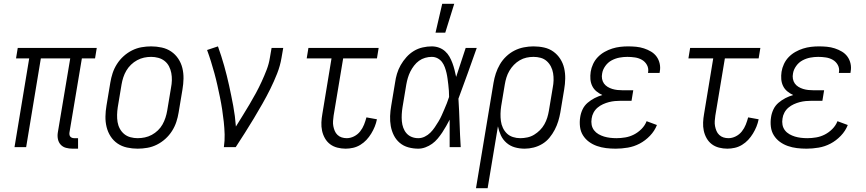

<svg xmlns="http://www.w3.org/2000/svg" viewBox="-20 -771 4540 1006"><path d="M389 8H360Q342 8 325.5 3.5Q309 -1 298 -13Q287 -25 283.5 -42Q280 -59 283 -77L348 -465H194L117 0H56L133 -465H64L73 -520H487L478 -465H409L344 -77Q343 -71 344 -65Q345 -59 348.5 -55Q352 -51 357.5 -49Q363 -47 369 -47H389Z M701 8Q673 8 645.5 2Q618 -4 596 -19Q574 -34 559.5 -56.5Q545 -79 538.5 -105.5Q532 -132 532.5 -160.5Q533 -189 538 -218L558 -338Q562 -363 570 -387.5Q578 -412 592.5 -435Q607 -458 627.5 -476.5Q648 -495 672 -507Q696 -519 721.5 -523.5Q747 -528 772 -528Q800 -528 827.5 -522Q855 -516 877 -501Q899 -486 914 -463.5Q929 -441 935.5 -414.5Q942 -388 941.5 -359.5Q941 -331 936 -302L916 -182Q912 -157 904 -132.5Q896 -108 881.5 -85Q867 -62 846.5 -43.5Q826 -25 802 -13Q778 -1 752 3.5Q726 8 701 8ZM701 -47Q720 -47 739 -51Q758 -55 775.5 -64.5Q793 -74 807.5 -88Q822 -102 831.5 -119Q841 -136 847 -154.5Q853 -173 856 -191L876 -311Q880 -331 880.5 -350.5Q881 -370 877.5 -388.5Q874 -407 865.5 -423.5Q857 -440 842.5 -451.5Q828 -463 809.5 -468Q791 -473 772 -473Q753 -473 734.5 -469Q716 -465 698.5 -455.5Q681 -446 666.5 -432Q652 -418 642 -401Q632 -384 626 -365.5Q620 -347 617 -329L597 -209Q594 -189 593.5 -169.5Q593 -150 596 -131.5Q599 -113 608 -96.5Q617 -80 631 -68.5Q645 -57 663.5 -52Q682 -47 701 -47Z M1153 0Q1158 -34 1157 -67Q1156 -100 1152.5 -132.5Q1149 -165 1144 -197.5Q1139 -230 1132.5 -261.5Q1126 -293 1119 -324.5Q1112 -356 1103.5 -387Q1095 -418 1085.5 -448.5Q1076 -479 1065 -509L1122 -528Q1140 -478 1154.5 -426.5Q1169 -375 1180.5 -322.5Q1192 -270 1202 -216.5Q1212 -163 1216 -108Q1234 -137 1252 -166Q1270 -195 1287.5 -224.5Q1305 -254 1321 -283.5Q1337 -313 1351 -343.5Q1365 -374 1377 -405Q1389 -436 1394 -468L1403 -520H1464L1455 -468Q1448 -426 1432 -385.5Q1416 -345 1396.5 -305.5Q1377 -266 1355 -227.5Q1333 -189 1310 -150.5Q1287 -112 1263 -74.5Q1239 -37 1215 0Z M1791 8Q1769 8 1747.5 2.5Q1726 -3 1709.5 -15.5Q1693 -28 1682.5 -46.5Q1672 -65 1667.5 -86Q1663 -107 1664 -129.5Q1665 -152 1669 -174L1717 -465H1587L1596 -520H1964L1955 -465H1778L1728 -165Q1726 -151 1725 -137Q1724 -123 1726.5 -110Q1729 -97 1734 -85Q1739 -73 1748.5 -64Q1758 -55 1770.5 -51Q1783 -47 1797 -47Q1816 -47 1835 -56.5Q1854 -66 1867 -82.5Q1880 -99 1887.5 -118Q1895 -137 1900 -156L1955 -146Q1951 -126 1943.5 -107.5Q1936 -89 1925 -71Q1914 -53 1900 -38Q1886 -23 1868 -12Q1850 -1 1830 3.5Q1810 8 1791 8Z M2172 8Q2145 8 2119.5 1Q2094 -6 2074.5 -22.5Q2055 -39 2043.5 -62Q2032 -85 2027.5 -110.5Q2023 -136 2024 -163Q2025 -190 2030 -218L2050 -338Q2053 -361 2060 -384.5Q2067 -408 2079.5 -430Q2092 -452 2109.5 -471.5Q2127 -491 2148.5 -504Q2170 -517 2194.5 -522.5Q2219 -528 2242 -528Q2262 -528 2280 -521.5Q2298 -515 2312 -502.5Q2326 -490 2335 -474Q2344 -458 2350.5 -440.5Q2357 -423 2361.5 -405Q2366 -387 2370 -368Q2382 -406 2395 -444Q2408 -482 2420 -520H2478Q2454 -453 2430.5 -386.5Q2407 -320 2382 -254Q2386 -191 2388 -127Q2390 -63 2394 0H2336Q2336 -36 2336 -72Q2336 -108 2336 -144Q2327 -127 2317.5 -110Q2308 -93 2297 -76.5Q2286 -60 2273 -44.5Q2260 -29 2244 -17.5Q2228 -6 2209 1Q2190 8 2172 8ZM2172 -47Q2189 -47 2205.5 -55Q2222 -63 2235 -76Q2248 -89 2258 -104Q2268 -119 2277.5 -134.5Q2287 -150 2294 -166Q2301 -182 2308 -198Q2315 -214 2321.5 -230.5Q2328 -247 2333 -263Q2333 -279 2332 -295Q2331 -311 2329 -327Q2327 -343 2325 -358.5Q2323 -374 2319.5 -389Q2316 -404 2310.5 -419Q2305 -434 2296 -446Q2287 -458 2273 -465.5Q2259 -473 2242 -473Q2225 -473 2207.5 -468Q2190 -463 2175.5 -452.5Q2161 -442 2149.5 -427Q2138 -412 2130 -396Q2122 -380 2117 -363Q2112 -346 2109 -329L2089 -209Q2086 -190 2085 -172Q2084 -154 2085.5 -136Q2087 -118 2093 -101.5Q2099 -85 2110 -72.5Q2121 -60 2137 -53.5Q2153 -47 2172 -47ZM2262 -600 2297 -751H2360L2313 -600Z M2474 215 2566 -338Q2570 -362 2578 -386.5Q2586 -411 2599.5 -434Q2613 -457 2632.5 -475.5Q2652 -494 2675.5 -506Q2699 -518 2725 -523Q2751 -528 2775 -528Q2804 -528 2831 -522Q2858 -516 2879.5 -500.5Q2901 -485 2915.5 -462.5Q2930 -440 2936 -413.5Q2942 -387 2941.5 -359Q2941 -331 2936 -302L2916 -182Q2912 -159 2905 -136Q2898 -113 2886.5 -91Q2875 -69 2859 -49.5Q2843 -30 2821.5 -17Q2800 -4 2776 2Q2752 8 2729 8Q2702 8 2677.5 1Q2653 -6 2634 -22.5Q2615 -39 2604.5 -61.5Q2594 -84 2589 -109L2535 215ZM2706 -47Q2724 -47 2743 -51Q2762 -55 2778.5 -65Q2795 -75 2809 -89Q2823 -103 2832.5 -120Q2842 -137 2847.5 -155Q2853 -173 2856 -191L2876 -311Q2880 -331 2880.5 -350Q2881 -369 2878 -387.5Q2875 -406 2866.5 -422.5Q2858 -439 2844.5 -451Q2831 -463 2813 -468Q2795 -473 2775 -473Q2757 -473 2738.5 -469Q2720 -465 2703 -455Q2686 -445 2672.5 -431Q2659 -417 2649 -400Q2639 -383 2633.5 -365Q2628 -347 2625 -329L2606 -215Q2603 -195 2602.5 -175.5Q2602 -156 2604.5 -137Q2607 -118 2615 -101Q2623 -84 2636 -71.5Q2649 -59 2667.5 -53Q2686 -47 2706 -47Z M3206 8Q3180 8 3155.5 5Q3131 2 3108 -6Q3085 -14 3066 -28Q3047 -42 3034.5 -62Q3022 -82 3019 -107Q3016 -132 3020 -157Q3023 -178 3032.5 -198Q3042 -218 3059 -232.5Q3076 -247 3095.5 -257Q3115 -267 3136 -273Q3119 -281 3105 -292.5Q3091 -304 3083 -320.5Q3075 -337 3073.5 -356Q3072 -375 3075 -395Q3078 -415 3087.5 -435.5Q3097 -456 3112.5 -472Q3128 -488 3147.5 -499Q3167 -510 3187.5 -516.5Q3208 -523 3229 -525.5Q3250 -528 3271 -528Q3292 -528 3313 -526Q3334 -524 3354 -517.5Q3374 -511 3391.5 -500.5Q3409 -490 3420.5 -474Q3432 -458 3436.5 -437.5Q3441 -417 3437 -396L3436 -389H3375L3376 -393Q3379 -414 3369.5 -431Q3360 -448 3343.5 -457.5Q3327 -467 3307 -470Q3287 -473 3267 -473Q3246 -473 3225 -469Q3204 -465 3184.5 -454.5Q3165 -444 3151.5 -425Q3138 -406 3135 -386Q3132 -372 3134.5 -358Q3137 -344 3144.5 -333.5Q3152 -323 3163.5 -316Q3175 -309 3188 -305Q3201 -301 3215 -299.5Q3229 -298 3243 -298H3298L3289 -243H3234Q3218 -243 3202 -241.5Q3186 -240 3170.5 -236Q3155 -232 3139.5 -225Q3124 -218 3111 -207Q3098 -196 3090 -181Q3082 -166 3080 -150Q3077 -133 3080 -117Q3083 -101 3092.5 -88.5Q3102 -76 3116 -68Q3130 -60 3145 -55.5Q3160 -51 3176.5 -49Q3193 -47 3210 -47Q3233 -47 3256.5 -51Q3280 -55 3301.5 -66Q3323 -77 3341 -95Q3359 -113 3368 -136L3422 -116Q3410 -85 3385.5 -59.5Q3361 -34 3331.5 -18.5Q3302 -3 3269.5 2.5Q3237 8 3206 8Z M3791 8Q3769 8 3747.5 2.5Q3726 -3 3709.5 -15.5Q3693 -28 3682.5 -46.5Q3672 -65 3667.5 -86Q3663 -107 3664 -129.5Q3665 -152 3669 -174L3717 -465H3587L3596 -520H3964L3955 -465H3778L3728 -165Q3726 -151 3725 -137Q3724 -123 3726.5 -110Q3729 -97 3734 -85Q3739 -73 3748.5 -64Q3758 -55 3770.5 -51Q3783 -47 3797 -47Q3816 -47 3835 -56.5Q3854 -66 3867 -82.5Q3880 -99 3887.5 -118Q3895 -137 3900 -156L3955 -146Q3951 -126 3943.5 -107.5Q3936 -89 3925 -71Q3914 -53 3900 -38Q3886 -23 3868 -12Q3850 -1 3830 3.5Q3810 8 3791 8Z M4206 8Q4180 8 4155.5 5Q4131 2 4108 -6Q4085 -14 4066 -28Q4047 -42 4034.5 -62Q4022 -82 4019 -107Q4016 -132 4020 -157Q4023 -178 4032.5 -198Q4042 -218 4059 -232.5Q4076 -247 4095.5 -257Q4115 -267 4136 -273Q4119 -281 4105 -292.5Q4091 -304 4083 -320.5Q4075 -337 4073.5 -356Q4072 -375 4075 -395Q4078 -415 4087.5 -435.5Q4097 -456 4112.5 -472Q4128 -488 4147.5 -499Q4167 -510 4187.5 -516.5Q4208 -523 4229 -525.5Q4250 -528 4271 -528Q4292 -528 4313 -526Q4334 -524 4354 -517.5Q4374 -511 4391.5 -500.5Q4409 -490 4420.5 -474Q4432 -458 4436.5 -437.5Q4441 -417 4437 -396L4436 -389H4375L4376 -393Q4379 -414 4369.5 -431Q4360 -448 4343.5 -457.5Q4327 -467 4307 -470Q4287 -473 4267 -473Q4246 -473 4225 -469Q4204 -465 4184.5 -454.5Q4165 -444 4151.5 -425Q4138 -406 4135 -386Q4132 -372 4134.5 -358Q4137 -344 4144.5 -333.5Q4152 -323 4163.5 -316Q4175 -309 4188 -305Q4201 -301 4215 -299.5Q4229 -298 4243 -298H4298L4289 -243H4234Q4218 -243 4202 -241.5Q4186 -240 4170.5 -236Q4155 -232 4139.5 -225Q4124 -218 4111 -207Q4098 -196 4090 -181Q4082 -166 4080 -150Q4077 -133 4080 -117Q4083 -101 4092.5 -88.5Q4102 -76 4116 -68Q4130 -60 4145 -55.5Q4160 -51 4176.5 -49Q4193 -47 4210 -47Q4233 -47 4256.5 -51Q4280 -55 4301.5 -66Q4323 -77 4341 -95Q4359 -113 4368 -136L4422 -116Q4410 -85 4385.5 -59.5Q4361 -34 4331.5 -18.5Q4302 -3 4269.5 2.5Q4237 8 4206 8Z"/></svg>

Font: Iosevka Light
Style: Italic
Weight: 300
Italic angle: -9°
Monospace: yes
Designer: Belleve Invis
Foundry: Belleve Invis
Version: Version 32.5.0; ttfautohint (v1.8.4)